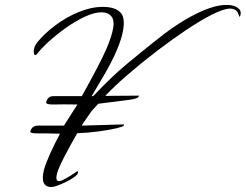

<svg xmlns="http://www.w3.org/2000/svg" viewBox="-20 -699 999 781"><path d="M190 62Q141 62 159 -9Q167 -37 185 -76.5Q203 -116 224 -155Q166 -157 134 -156.5Q102 -156 103 -164Q110 -188 134 -188H240L295 -274Q234 -275 199.5 -274Q165 -273 168 -284Q171 -295 178 -301.5Q185 -308 198 -308H313Q350 -375 374.5 -421.5Q399 -468 414 -503Q429 -538 437 -569Q448 -612 434.5 -630.5Q421 -649 393 -649Q363 -649 324 -630.5Q285 -612 246.5 -584.5Q208 -557 177 -528.5Q146 -500 131 -480Q124 -471 120 -477Q116 -483 118 -497.5Q120 -512 131 -526Q160 -562 204.5 -595.5Q249 -629 300 -650Q351 -671 398 -671Q451 -671 472 -646Q493 -621 476 -554Q466 -517 443.5 -469Q421 -421 381 -356L353 -308H359Q436 -389 494.5 -437.5Q553 -486 602 -525Q695 -601 772 -640Q849 -679 901 -679Q932 -679 947.5 -667Q963 -655 958 -637Q957 -636 956.5 -633.5Q956 -631 954 -631L947 -648Q938 -664 916 -664Q891 -664 844 -640.5Q797 -617 738 -577.5Q679 -538 617.5 -491Q556 -444 501 -396.5Q446 -349 408 -309L546 -310L545 -308Q542 -297 502.5 -292.5Q463 -288 380 -277L353 -248Q346 -237 333 -219Q320 -201 312 -188L484 -193Q485 -192 484 -190.5Q483 -189 483 -188Q482 -184 455 -177.5Q428 -171 385.5 -165Q343 -159 294 -157Q266 -108 243 -64Q220 -20 212 6Q204 38 220 38Q226 38 238 32Q250 26 263 18Q276 10 284.5 4Q293 -2 293 -2Q299 -2 297 4Q295 12 281 22Q267 32 248.5 41Q230 50 213.5 56Q197 62 190 62Z"/></svg>

Font: Alex Brush
Style: Regular
Weight: 400
Designer: Robert E. Leuschke
Foundry: Robert E. Leuschke
Version: Version 1.111; ttfautohint (v1.8.4.7-5d5b)